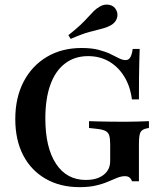

<svg xmlns="http://www.w3.org/2000/svg" viewBox="-20 -787 713 819"><path d="M319.4 11.3Q236.3 11.3 174.2 -24.6Q112.1 -60.5 78.6 -125.4Q45.2 -190.3 45.2 -279Q45.2 -370.2 80.6 -438.3Q116.1 -506.5 179.8 -544.4Q243.5 -582.3 328.2 -582.3Q370.2 -582.3 400 -574.6Q429.8 -566.9 451.2 -556.5Q472.6 -546 487.9 -538.3Q503.2 -530.6 516.1 -530.6Q528.2 -530.6 535.5 -541.9Q542.7 -553.2 546 -578.2H575.8Q575 -552.4 574.2 -524.2Q573.4 -496 573 -457.7Q572.6 -419.4 572.6 -362.9H542.7Q535.5 -419.4 509.7 -460.9Q483.9 -502.4 444.8 -525Q405.6 -547.6 355.6 -547.6Q298.4 -547.6 257.3 -516.1Q216.1 -484.7 194.8 -425.4Q173.4 -366.1 173.4 -281.5Q173.4 -157.3 219 -88.3Q264.5 -19.4 346 -19.4Q379 -19.4 402 -29.4Q425 -39.5 437.5 -57.3Q450 -75 450 -100V-171.8Q450 -196.8 445.6 -210.1Q441.1 -223.4 427.8 -229.4Q414.5 -235.5 388.7 -237.9L359.7 -241.1V-270.2Q376.6 -269.4 400 -269Q423.4 -268.5 450 -268.1Q476.6 -267.7 501.6 -267.7H512.1H517.7Q539.5 -267.7 566.1 -268.5Q592.7 -269.4 615.3 -270.2V-241.1L606.5 -239.5Q585.5 -235.5 579 -222.6Q572.6 -209.7 572.6 -171.8V-13.7H543.5Q538.7 -25 531.9 -30.2Q525 -35.5 512.9 -35.5Q497.6 -35.5 480.2 -28.6Q462.9 -21.8 440.7 -12.1Q418.5 -2.4 389.1 4.4Q359.7 11.3 319.4 11.3ZM281.5 -621 271.8 -637.1Q302.4 -661.3 322.2 -679.8Q341.9 -698.4 355.2 -713.3Q368.5 -728.2 379.8 -739.5Q391.1 -750.8 405.6 -758.9Q424.2 -770.2 445.2 -766.5Q466.1 -762.9 475.8 -744.4Q484.7 -727.4 478.6 -708.9Q472.6 -690.3 452.4 -679Q434.7 -669.4 412.9 -664.1Q391.1 -658.9 360.1 -650.4Q329 -641.9 281.5 -621Z"/></svg>

Font: Playfair 5pt SemiExpanded Light
Style: Bold
Weight: 700
Version: Version 2.203